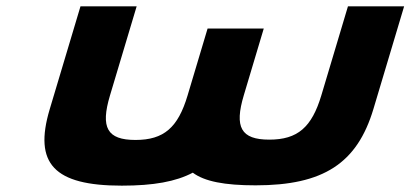

<svg xmlns="http://www.w3.org/2000/svg" viewBox="-20 -570 1293 605"><path d="M410.6 -550H233.6L136.7 -226C85.2 -54 150.6 15 363.8 15C463.6 15 534.2 2.3 587.5 -25.9C624.2 1.6 686.9 14 785.5 14C998.7 14 1105.4 -55 1156.8 -227L1253.4 -550H1076.4L992.7 -270C962.5 -169 918.1 -130 828.6 -130C739.1 -130 718 -169 748.3 -270L811.1 -480H634.1L571 -269C540.8 -168 496.4 -129 406.9 -129C317.3 -129 296.3 -168 326.5 -269Z"/></svg>

Font: Hussar
Style: BdSuprExtOblThree
Weight: 700
Foundry: Cannot Into Space Fonts
Version: Version 2.00